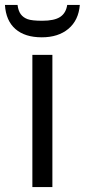

<svg xmlns="http://www.w3.org/2000/svg" viewBox="-45 -757 343 777"><path d="M167 0H86V-535H167ZM124 -606Q56 -606 17.5 -639.5Q-21 -673 -25 -737H26Q29 -713 39 -699.5Q49 -686 66.5 -679.5Q84 -673 126 -673Q175 -673 198.5 -688.5Q222 -704 227 -737H278Q273 -675 232 -640.5Q191 -606 124 -606Z"/></svg>

Font: Stephens Clock
Style: Regular
Weight: 400
Designer: Peter Wiegel (catfonts.de) with slight modifications by DT1.org
Version: Version 0.9.1